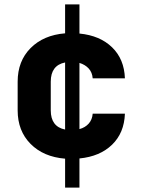

<svg xmlns="http://www.w3.org/2000/svg" viewBox="-20 -710 640 870"><path d="M275 140V9Q177 1 118.5 -58Q60 -117 60 -210V-340Q60 -433 118.5 -492Q177 -551 275 -559V-690H340V-558Q433 -549 488 -495.5Q543 -442 546 -355H400Q398 -382 382 -399.5Q366 -417 340 -425V-125Q366 -132 382 -150Q398 -168 400 -195H546Q543 -108 488 -54.5Q433 -1 340 8V140ZM210 -210Q210 -136 275 -123V-427Q210 -414 210 -340Z"/></svg>

Font: NKDuy Mono ExtraBold
Style: Regular
Weight: 800
Monospace: yes
Designer: NKDuy
Foundry: NKDuy
Version: Version 2.251; ttfautohint (v1.8.4.7-5d5b)